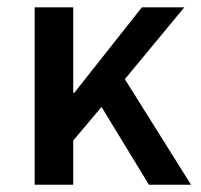

<svg xmlns="http://www.w3.org/2000/svg" viewBox="-20 -510 555 530"><path d="M185.1 -253.9 371.6 -489.7H488.8L324.7 -291.5L507.3 0H391.1L260.3 -214.8L182.1 -122.1V0H75.7V-489.7H182.1V-253.9Z"/></svg>

Font: Varta
Style: Bold
Weight: 700
Designer: Joana Correia, Viktoriya Grabowska, Eben Sorkin
Foundry: Sorkin Type
Version: Version 1.002; ttfautohint (v1.3) -l 8 -r 24 -G 200 -x 12 -H